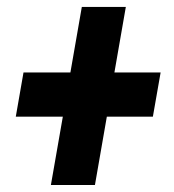

<svg xmlns="http://www.w3.org/2000/svg" viewBox="-20 -609 506 558"><path d="M312.5 -398.4H446.8L424.3 -270H290.5L255.9 -71.3H127.9L162.6 -270H25.9L48.3 -398.4H184.6L217.8 -588.9H345.7Z"/></svg>

Font: TypoPRO Roboto
Style: Bold Italic
Weight: 700
Italic angle: -12°
Designer: Google
Version: Version 2.136; 2016